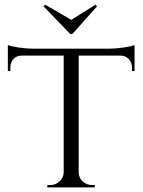

<svg xmlns="http://www.w3.org/2000/svg" viewBox="-20 -812 618 832"><path d="M284 -665 169 -784 175 -792 289 -726 394 -792 400 -784 294 -665ZM451 -601Q479 -601 515 -606Q549 -611 563 -617V-504H552V-520Q552 -541 538 -556Q524 -571 502 -571H321V-63Q322 -41 339 -25Q356 -10 380 -10H391V0H185V-10H197Q221 -10 238 -26Q255 -42 256 -64V-571H75Q52 -571 38 -556Q25 -541 25 -520V-504H14V-617Q28 -611 61 -606Q97 -601 125 -601Z"/></svg>

Font: Cinzel(RUS BY LYAJKA)
Style: Regular
Weight: 400
Designer: Natanael Gama
Version: Version 1.001;PS 001.001;hotconv 1.0.56;makeotf.lib2.0.21325